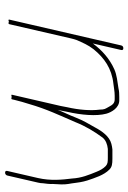

<svg xmlns="http://www.w3.org/2000/svg" viewBox="105 -624 505 755"><g transform="rotate(90 357.5 -246.5)"><path d="M670.3 -23 698.2 -144C699.8 -150.7 700.6 -157 700.6 -163L702.8 -181C703.5 -187 703.7 -193.7 703.4 -201C704.4 -220.6 706.7 -245.6 703.5 -262C699.9 -279.9 697.9 -306.9 693.6 -323L689.8 -337C679.2 -368.1 668.9 -402.4 646.9 -424C636.6 -434.4 625.2 -436 603.7 -436H567.7C560.8 -435.3 553.5 -434 545.7 -432C516 -424.4 495.5 -394.8 480.7 -367C467.1 -342.9 454.1 -322 442.4 -292C430.2 -260.6 423.6 -250.1 412 -221L414.8 -233C417.1 -243 418.7 -251.3 419.6 -258C432.3 -313.1 437.6 -373 427.1 -412C421.7 -432 404.2 -463 374.9 -463H360.9C349.8 -463 337.5 -462.5 328.2 -460C302.5 -455.9 274.6 -453.5 252.4 -443.5C211.7 -425.3 177.7 -395.7 150.9 -359L176.5 -470C177.9 -476 175.6 -479 169.6 -479C163.6 -479 159.9 -476 158.5 -470L57.2 -31C56.2 -27 59.1 -26.3 65.7 -29C71.1 -26.3 74.2 -27 75.2 -31L131 -273C132.9 -281 134.8 -288 136.9 -294C148.4 -320.6 157.1 -340.8 173.6 -362C207.6 -403.8 248.9 -433.4 309.6 -440C325.5 -441.6 338.8 -445 356.7 -445H370.7C385.9 -445 392.4 -436.1 398.9 -424C408.3 -407 410.7 -406.3 411.1 -386C415.7 -351.2 412.3 -304.7 401.6 -258C400.7 -251.3 399.1 -243 396.8 -233L352.5 -41C351.9 -38.3 354.8 -38 361.2 -40C366.8 -38 369.9 -38.3 370.5 -41L372.8 -51C377.8 -72.9 383.1 -88.7 389.2 -109C408.5 -176.5 434.2 -229.7 459.7 -289C476.8 -331.9 496.7 -364.2 520.7 -397C531 -409.9 547.2 -416 565.5 -418H599.5C616.1 -418 624.1 -417.7 632.7 -410C643 -400.2 649.6 -388.1 655.3 -374C667.6 -343.8 679.9 -315 682 -277C686.8 -238.5 691.5 -192.9 680 -143L652.3 -23C650.9 -17 653.2 -14 659.2 -14C664.5 -14 669.1 -17.7 670.3 -23Z"/></g></svg>

Font: HoneyBee
Style: BLnIt
Weight: 100
Foundry: Cannot Into Space Fonts
Version: Version 0.89